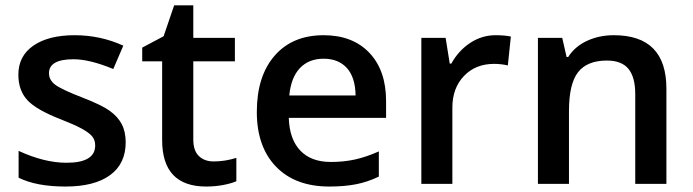

<svg xmlns="http://www.w3.org/2000/svg" viewBox="-20 -680 2562 710"><path d="M444.8 -153.8Q444.8 -74.7 387.2 -32.5Q329.6 9.8 222.2 9.8Q114.3 9.8 48.8 -22.9V-122.1Q144 -78.1 226.1 -78.1Q332 -78.1 332 -142.1Q332 -162.6 320.3 -176.3Q308.6 -189.9 281.7 -204.6Q254.9 -219.2 207 -237.8Q113.8 -273.9 80.8 -310.1Q47.9 -346.2 47.9 -403.8Q47.9 -473.1 103.8 -511.5Q159.7 -549.8 255.9 -549.8Q351.1 -549.8 436 -511.2L398.9 -424.8Q311.5 -460.9 252 -460.9Q161.1 -460.9 161.1 -409.2Q161.1 -383.8 184.8 -366.2Q208.5 -348.6 288.1 -317.9Q355 -292 385.3 -270.5Q415.5 -249 430.2 -220.9Q444.8 -192.9 444.8 -153.8Z M770 -83Q812 -83 854 -96.2V-9.8Q835 -1.5 804.9 4.2Q774.9 9.8 742.7 9.8Q579.6 9.8 579.6 -162.1V-453.1H505.9V-503.9L585 -545.9L624 -660.2H694.8V-540H848.6V-453.1H694.8V-164.1Q694.8 -122.6 715.6 -102.8Q736.3 -83 770 -83Z M1197.8 9.8Q1071.8 9.8 1000.7 -63.7Q929.7 -137.2 929.7 -266.1Q929.7 -398.4 995.6 -474.1Q1061.5 -549.8 1176.8 -549.8Q1283.7 -549.8 1345.7 -484.9Q1407.7 -419.9 1407.7 -306.2V-244.1H1047.9Q1050.3 -165.5 1090.3 -123.3Q1130.4 -81.1 1203.1 -81.1Q1251 -81.1 1292.2 -90.1Q1333.5 -99.1 1380.9 -120.1V-26.9Q1338.9 -6.8 1295.9 1.5Q1252.9 9.8 1197.8 9.8ZM1176.8 -462.9Q1122.1 -462.9 1089.1 -428.2Q1056.2 -393.6 1049.8 -327.1H1294.9Q1293.9 -394 1262.7 -428.5Q1231.4 -462.9 1176.8 -462.9Z M1812 -549.8Q1846.7 -549.8 1869.1 -544.9L1857.9 -438Q1833.5 -443.8 1807.1 -443.8Q1738.3 -443.8 1695.6 -398.9Q1652.8 -354 1652.8 -282.2V0H1538.1V-540H1627.9L1643.1 -444.8H1648.9Q1675.8 -493.2 1719 -521.5Q1762.2 -549.8 1812 -549.8Z M2444.3 0H2329.1V-332Q2329.1 -394.5 2304 -425.3Q2278.8 -456.1 2224.1 -456.1Q2151.4 -456.1 2117.7 -413.1Q2084 -370.1 2084 -269V0H1969.2V-540H2059.1L2075.2 -469.2H2081.1Q2105.5 -507.8 2150.4 -528.8Q2195.3 -549.8 2250 -549.8Q2444.3 -549.8 2444.3 -352.1Z"/></svg>

Font: f2_56222          
Style: Regular
Weight: 600
Foundry: Ascender Corporation
Version: Version 1.10